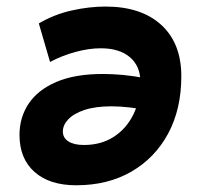

<svg xmlns="http://www.w3.org/2000/svg" viewBox="-20 -547 626 577"><path d="M209 9.8Q128.9 9.8 83.7 -30.3Q38.6 -70.3 38.6 -141.6Q38.6 -194.3 66.2 -235.6Q93.8 -276.9 149.4 -300.8Q205.1 -324.7 289.1 -324.7Q317.9 -324.7 349.6 -321.8Q381.3 -318.8 416.5 -312L436.5 -211.9Q401.9 -220.2 371.6 -223.9Q341.3 -227.5 315.4 -227.5Q267.1 -227.5 234.6 -216.8Q202.1 -206.1 185.5 -188.7Q168.9 -171.4 168.9 -151.9Q168.9 -132.8 185.5 -122.1Q202.1 -111.3 232.4 -111.3Q283.2 -111.3 321 -135.3Q358.9 -159.2 380.4 -202.1Q401.9 -245.1 401.9 -302.2Q401.4 -349.1 369.9 -375.5Q338.4 -401.9 282.7 -401.9Q247.6 -401.9 207.5 -391.1Q167.5 -380.4 130.4 -360.8L96.7 -476.6Q143.1 -503.9 195.8 -515.6Q248.5 -527.3 296.9 -527.3Q404.3 -527.3 464.6 -472.2Q524.9 -417 524.9 -317.9Q524.9 -219.2 485.4 -145.8Q445.8 -72.3 374.8 -31.2Q303.7 9.8 209 9.8Z"/></svg>

Font: Cascadia Mono NF
Style: Italic
Weight: 400
Italic angle: -10°
Monospace: yes
Designer: Aaron Bell
Foundry: Saja Typeworks
Version: Version 2404.023